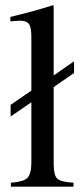

<svg xmlns="http://www.w3.org/2000/svg" viewBox="-20 -703 318 723"><path d="M98.1 -361.8V-564Q98.1 -599.1 89.4 -612.1Q80.6 -625 56.2 -625Q47.4 -625 24.9 -623H19V-639.2Q124 -665 178.2 -683.1L182.1 -681.2V-418.9L258.8 -472.2V-428.2L182.1 -375V-84Q182.6 -42 196 -29.8Q209.5 -17.6 256.8 -15.1V0H21V-15.1Q67.4 -18.1 82.3 -32.2Q97.2 -46.4 98.1 -86.9V-317.9L20 -264.2V-308.1Z"/></svg>

Font: Accordance
Style: Regular
Weight: 400
Version: Version 1.1 (build May 11, 2018) Miklal Software Solutions, 